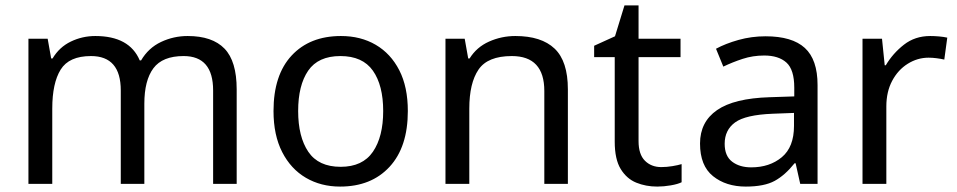

<svg xmlns="http://www.w3.org/2000/svg" viewBox="-20 -679 3533 709"><path d="M673 -546Q764 -546 809 -499.5Q854 -453 854 -349V0H767V-345Q767 -472 658 -472Q580 -472 546.5 -427Q513 -382 513 -296V0H426V-345Q426 -472 316 -472Q235 -472 204 -422Q173 -372 173 -278V0H85V-536H156L169 -463H174Q199 -505 241.5 -525.5Q284 -546 332 -546Q458 -546 496 -456H501Q528 -502 574.5 -524Q621 -546 673 -546Z M1486 -269Q1486 -136 1418.5 -63Q1351 10 1236 10Q1165 10 1109.5 -22.5Q1054 -55 1022 -117.5Q990 -180 990 -269Q990 -402 1057 -474Q1124 -546 1239 -546Q1312 -546 1367.5 -513.5Q1423 -481 1454.5 -419.5Q1486 -358 1486 -269ZM1081 -269Q1081 -174 1118.5 -118.5Q1156 -63 1238 -63Q1319 -63 1357 -118.5Q1395 -174 1395 -269Q1395 -364 1357 -418Q1319 -472 1237 -472Q1155 -472 1118 -418Q1081 -364 1081 -269Z M1883 -546Q1979 -546 2028 -499.5Q2077 -453 2077 -349V0H1990V-343Q1990 -472 1870 -472Q1781 -472 1747 -422Q1713 -372 1713 -278V0H1625V-536H1696L1709 -463H1714Q1740 -505 1786 -525.5Q1832 -546 1883 -546Z M2422 -62Q2442 -62 2463 -65.5Q2484 -69 2497 -73V-6Q2483 1 2457 5.5Q2431 10 2407 10Q2365 10 2329.5 -4.5Q2294 -19 2272 -55Q2250 -91 2250 -156V-468H2174V-510L2251 -545L2286 -659H2338V-536H2493V-468H2338V-158Q2338 -109 2361.5 -85.5Q2385 -62 2422 -62Z M2807 -545Q2905 -545 2952 -502Q2999 -459 2999 -365V0H2935L2918 -76H2914Q2879 -32 2840.5 -11Q2802 10 2734 10Q2661 10 2613 -28.5Q2565 -67 2565 -149Q2565 -229 2628 -272.5Q2691 -316 2822 -320L2913 -323V-355Q2913 -422 2884 -448Q2855 -474 2802 -474Q2760 -474 2722 -461.5Q2684 -449 2651 -433L2624 -499Q2659 -518 2707 -531.5Q2755 -545 2807 -545ZM2833 -259Q2733 -255 2694.5 -227Q2656 -199 2656 -148Q2656 -103 2683.5 -82Q2711 -61 2754 -61Q2822 -61 2867 -98.5Q2912 -136 2912 -214V-262Z M3415 -546Q3430 -546 3447.5 -544.5Q3465 -543 3478 -540L3467 -459Q3454 -462 3438.5 -464Q3423 -466 3409 -466Q3368 -466 3332 -443.5Q3296 -421 3274.5 -380.5Q3253 -340 3253 -286V0H3165V-536H3237L3247 -438H3251Q3277 -482 3318 -514Q3359 -546 3415 -546Z"/></svg>

Font: Noto Sans Old Permic
Style: Regular
Weight: 400
Designer: Monotype Design Team
Foundry: Monotype Imaging Inc.
Version: Version 2.001; ttfautohint (v1.8.4.7-5d5b)